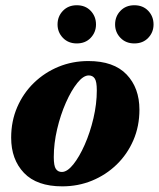

<svg xmlns="http://www.w3.org/2000/svg" viewBox="-20 -678 591 714"><path d="M308.5 -451Q403 -451 450.8 -401Q498.5 -351 498.5 -270Q498.5 -208.5 476 -156.5Q453.5 -104.5 413.8 -66Q374 -27.5 322.2 -6.2Q270.5 15 211.5 15Q117 15 69.2 -35Q21.5 -85 21.5 -166Q21.5 -227.5 44 -279.5Q66.5 -331.5 106.2 -370Q146 -408.5 197.8 -429.8Q249.5 -451 308.5 -451ZM210 -38.5Q230 -38.5 252.5 -66.5Q275 -94.5 295 -139.8Q315 -185 327.5 -238.2Q340 -291.5 340 -342Q340 -375 332.2 -386.2Q324.5 -397.5 310 -397.5Q290 -397.5 267.5 -369.5Q245 -341.5 225 -296.2Q205 -251 192.5 -197.8Q180 -144.5 180 -94Q180 -61 187.8 -49.8Q195.5 -38.5 210 -38.5ZM265.5 -516.5Q234 -516.5 214 -537.2Q194 -558 194 -587Q194 -617 214 -637.8Q234 -658.5 265.5 -658.5Q297.5 -658.5 317.2 -637.8Q337 -617 337 -587Q337 -558 317.2 -537.2Q297.5 -516.5 265.5 -516.5ZM479.5 -516.5Q448 -516.5 428 -537.2Q408 -558 408 -587Q408 -617 428 -637.8Q448 -658.5 479.5 -658.5Q511.5 -658.5 531.2 -637.8Q551 -617 551 -587Q551 -558 531.2 -537.2Q511.5 -516.5 479.5 -516.5Z"/></svg>

Font: Newsreader 16pt ExtraBold
Style: Italic
Weight: 800
Italic angle: -17°
Designer: Hugues Gentile
Foundry: Production Type
Version: Version 1.003; ttfautohint (v1.8.3)